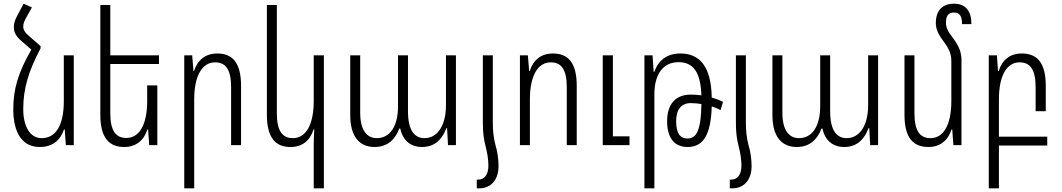

<svg xmlns="http://www.w3.org/2000/svg" viewBox="-20 -787 5759 1041"><path d="M200 -537 138 -591C115 -610 106 -626 106 -644C106 -658 112 -675 123 -693L153 -747L108 -767L74 -703C61 -679 55 -660 55 -640C55 -612 67 -590 96 -565L150 -518C78 -393 52 -304 52 -194C52 -69 100 10 195 10C266 10 307 -27 327 -85H331L337 0H380V-487H326V-239C326 -107 282 -38 206 -38C141 -38 106 -104 106 -196C106 -307 135 -402 200 -525Z M833 -324H778V-239C778 -110 735 -39 665 -39C610 -39 578 -75 578 -173V-440H842V-487H578V-760H524V-165C524 -37 573 10 654 10C718 10 761 -27 779 -85H783L789 0H833Z M979 234H1033V-248C1033 -378 1077 -449 1146 -449C1202 -449 1233 -413 1233 -314V0H1287V-322C1287 -450 1238 -497 1158 -497C1093 -497 1051 -461 1032 -402H1029L1022 -487H979Z M1736 234V-487H1681V-239C1681 -110 1638 -38 1568 -38C1513 -38 1481 -74 1481 -173V-760H1427V-165C1427 -37 1476 10 1555 10C1621 10 1662 -27 1680 -85H1684C1682 -56 1681 -28 1681 2V234Z M2011 10C2082 10 2123 -32 2145 -90H2150C2162 -33 2200 10 2268 10C2347 10 2382 -44 2400 -92H2404L2409 0H2452V-487H2398V-216C2398 -113 2356 -38 2281 -38C2230 -38 2192 -76 2192 -184V-487H2138V-211C2138 -100 2093 -38 2023 -38C1971 -38 1933 -78 1933 -175V-487H1879V-163C1879 -45 1930 10 2011 10Z M2598 -122C2598 -66 2603 -34 2612 3C2622 40 2628 78 2628 111C2628 159 2607 187 2572 187H2565V234H2580C2644 234 2683 185 2683 114C2683 73 2676 31 2666 -2C2656 -40 2652 -78 2652 -122V-487H2598Z M2799 0H2853V-248C2853 -378 2897 -449 2966 -449C3022 -449 3053 -413 3053 -314V0H3107V-322C3107 -450 3058 -497 2978 -497C2913 -497 2871 -461 2852 -402H2849L2842 -487H2799ZM3248 0H3393V-48H3303V-487H3248Z M3474 234H3528V-277C3528 -387 3578 -450 3658 -450C3739 -450 3778 -397 3783 -270C3763 -273 3744 -274 3725 -274C3645 -274 3597 -225 3597 -129C3597 -40 3636 10 3708 10C3788 10 3834 -47 3839 -210C3856 -205 3873 -198 3887 -190L3900 -235C3882 -244 3861 -252 3839 -258C3836 -425 3775 -497 3669 -497C3594 -497 3548 -457 3528 -398H3524L3518 -487H3474ZM3646 -130C3646 -193 3674 -228 3725 -228C3744 -228 3764 -226 3783 -223C3781 -85 3758 -36 3708 -36C3666 -36 3646 -66 3646 -130Z M3970 -122C3970 -66 3975 -34 3984 3C3994 40 4000 78 4000 111C4000 159 3979 187 3944 187H3937V234H3952C4016 234 4055 185 4055 114C4055 73 4048 31 4038 -2C4028 -40 4024 -78 4024 -122V-487H3970Z M4300 10C4371 10 4412 -32 4434 -90H4439C4451 -33 4489 10 4557 10C4636 10 4671 -44 4689 -92H4693L4698 0H4741V-487H4687V-216C4687 -113 4645 -38 4570 -38C4519 -38 4481 -76 4481 -184V-487H4427V-211C4427 -100 4382 -38 4312 -38C4260 -38 4222 -78 4222 -175V-487H4168V-163C4168 -45 4219 10 4300 10Z M5193 -459C5193 -505 5179 -537 5149 -578C5117 -619 5109 -638 5109 -665C5109 -700 5121 -719 5152 -719C5185 -719 5196 -698 5196 -656H5247C5247 -728 5215 -767 5152 -767C5095 -767 5054 -735 5054 -663C5054 -627 5068 -600 5099 -558C5126 -522 5138 -493 5138 -457V-239C5138 -109 5095 -38 5025 -38C4970 -38 4938 -74 4938 -173V-487H4884V-165C4884 -37 4933 10 5014 10C5078 10 5121 -27 5139 -85H5143L5149 0H5193Z M5341 234H5396V2H5658V-46H5396V-248C5396 -378 5439 -449 5508 -449C5564 -449 5595 -412 5595 -314V-184H5650V-322C5650 -450 5601 -497 5520 -497C5455 -497 5413 -461 5395 -402H5391L5385 -487H5341Z"/></svg>

Font: Noto Sans Armenian Condensed Light
Style: Regular
Weight: 300
Width: 3
Designer: Monotype Design Team
Foundry: Monotype Imaging Inc.
Version: Version 2.008